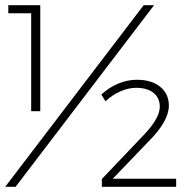

<svg xmlns="http://www.w3.org/2000/svg" viewBox="-23 -719 722 739"><path d="M9 -699H132V-291H97V-668H9ZM530 -699H570L37 0H-3ZM592 -308Q592 -342 568 -361.5Q544 -381 501 -381Q471 -381 439.5 -367Q408 -353 383 -329L367 -355Q396 -382 431.5 -397Q467 -412 504 -412Q560 -412 593.5 -385Q627 -358 627 -312Q627 -283 607.5 -248.5Q588 -214 553 -179L411 -31H655V0H369V-30L530 -199Q592 -264 592 -308Z"/></svg>

Font: Argentum Sans ExtraLight
Style: Regular
Weight: 275
Designer: Julieta Ulanovsky (Modified by Cristiano Sobral)
Foundry: Julieta Ulanovsky
Version: Version 1.000; ttfautohint (v1.5.65-e2d9)